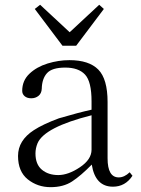

<svg xmlns="http://www.w3.org/2000/svg" viewBox="-20 -772 592 806"><path d="M55.7 -117.2Q55.7 -182.6 122.1 -225.6Q159.2 -250 227.5 -275.4Q310.5 -299.8 364.3 -311.5V-346.7Q364.3 -429.7 336.9 -459Q309.6 -488.3 253.9 -488.3Q198.2 -488.3 177.2 -464.8Q156.2 -441.4 155.3 -399.4Q154.3 -379.9 141.6 -369.6Q128.9 -359.4 111.3 -359.4Q93.8 -359.4 83.5 -368.2Q73.2 -377 73.2 -390.6Q73.2 -433.6 103.5 -462.4Q133.8 -491.2 179.7 -505.4Q225.6 -519.5 271.5 -519.5Q353.5 -519.5 392.6 -480Q431.6 -440.4 431.6 -343.8V-107.4Q431.6 -27.3 478.5 -27.3Q502 -27.3 524.4 -48.8L536.1 -34.2Q505.9 11.7 454.1 11.7Q379.9 11.7 365.2 -81.1Q319.3 -34.2 282.7 -10.3Q246.1 13.7 192.4 13.7Q137.7 13.7 96.7 -19Q55.7 -51.8 55.7 -117.2ZM126 -734.4 148.4 -752 272.5 -636.7 396.5 -752 416 -734.4 299.8 -580.1H242.2ZM128.9 -127.9Q128.9 -82 155.8 -59.6Q182.6 -37.1 224.6 -37.1Q266.6 -37.1 315.4 -69.8Q364.3 -102.5 364.3 -143.6V-288.1Q167 -238.3 137.7 -170.9Q128.9 -149.4 128.9 -127.9Z"/></svg>

Font: GenEi Koburi Mincho v6
Style: Regular
Weight: 400
Designer: o_tamon (Modified)
Foundry: o_tamon / Adobe Systems Incorporated
Version: Version 6.1